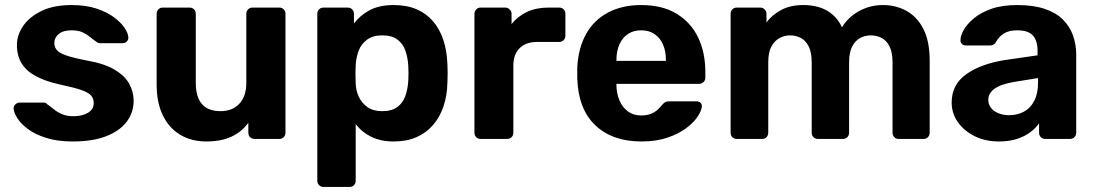

<svg xmlns="http://www.w3.org/2000/svg" viewBox="-20 -550 4338 760"><path d="M268 10Q206 10 161.5 -4.5Q117 -19 89.5 -40Q62 -61 48.5 -82.5Q35 -104 34 -119Q33 -130 41 -137Q49 -144 57 -144H154Q157 -144 160 -143Q163 -142 166 -138Q179 -129 193 -117.5Q207 -106 225.5 -98Q244 -90 272 -90Q305 -90 328 -103.5Q351 -117 351 -142Q351 -160 340.5 -172Q330 -184 301 -194Q272 -204 215 -216Q161 -228 123 -248Q85 -268 66 -298.5Q47 -329 47 -372Q47 -411 71.5 -447Q96 -483 144 -506.5Q192 -530 264 -530Q319 -530 360.5 -516.5Q402 -503 430 -482.5Q458 -462 472.5 -440.5Q487 -419 488 -403Q489 -393 482 -386Q475 -379 466 -379H377Q372 -379 368 -380.5Q364 -382 361 -385Q349 -393 336.5 -403.5Q324 -414 307 -422Q290 -430 263 -430Q230 -430 212.5 -415.5Q195 -401 195 -379Q195 -365 204 -353Q213 -341 241 -331Q269 -321 326 -310Q394 -298 434 -274Q474 -250 491.5 -218.5Q509 -187 509 -151Q509 -104 481 -67.5Q453 -31 399.5 -10.5Q346 10 268 10Z M796 10Q738 10 693.5 -16.5Q649 -43 624.5 -93.5Q600 -144 600 -216V-495Q600 -506 607 -513Q614 -520 624 -520H730Q741 -520 748 -513Q755 -506 755 -495V-222Q755 -110 853 -110Q900 -110 927.5 -139.5Q955 -169 955 -222V-495Q955 -506 962 -513Q969 -520 980 -520H1086Q1096 -520 1103 -513Q1110 -506 1110 -495V-25Q1110 -14 1103 -7Q1096 0 1086 0H988Q977 0 970 -7Q963 -14 963 -25V-64Q937 -28 896 -9Q855 10 796 10Z M1261 190Q1250 190 1243 183Q1236 176 1236 165V-495Q1236 -506 1243 -513Q1250 -520 1261 -520H1356Q1367 -520 1374 -513Q1381 -506 1381 -495V-457Q1405 -489 1443 -509.5Q1481 -530 1538 -530Q1590 -530 1628.5 -513.5Q1667 -497 1693.5 -466.5Q1720 -436 1734.5 -393Q1749 -350 1751 -296Q1752 -277 1752 -260Q1752 -243 1751 -223Q1750 -172 1735.5 -129Q1721 -86 1694 -55Q1667 -24 1628.5 -7Q1590 10 1538 10Q1487 10 1449.5 -8.5Q1412 -27 1388 -59V165Q1388 176 1381 183Q1374 190 1364 190ZM1493 -110Q1531 -110 1553 -126.5Q1575 -143 1584.5 -170Q1594 -197 1596 -229Q1598 -260 1596 -291Q1594 -323 1584.5 -350Q1575 -377 1553 -393.5Q1531 -410 1493 -410Q1456 -410 1433 -393Q1410 -376 1400 -350Q1390 -324 1388 -294Q1387 -276 1387 -257Q1387 -238 1388 -219Q1389 -191 1400.5 -166.5Q1412 -142 1434.5 -126Q1457 -110 1493 -110Z M1882 0Q1872 0 1865 -7Q1858 -14 1858 -25V-495Q1858 -505 1865 -512.5Q1872 -520 1882 -520H1980Q1990 -520 1997.5 -512.5Q2005 -505 2005 -495V-455Q2030 -486 2066.5 -503Q2103 -520 2151 -520H2194Q2204 -520 2211 -513Q2218 -506 2218 -495V-409Q2218 -398 2211 -391Q2204 -384 2194 -384H2106Q2062 -384 2037 -359.5Q2012 -335 2012 -290V-25Q2012 -14 2005 -7Q1998 0 1987 0Z M2519 10Q2404 10 2336.5 -54Q2269 -118 2265 -240Q2265 -248 2265 -261.5Q2265 -275 2265 -283Q2269 -360 2300 -415.5Q2331 -471 2387 -500.5Q2443 -530 2518 -530Q2602 -530 2658.5 -495.5Q2715 -461 2743.5 -401.5Q2772 -342 2772 -265V-242Q2772 -232 2764.5 -225Q2757 -218 2747 -218H2420Q2420 -217 2420 -214.5Q2420 -212 2420 -210Q2421 -178 2432.5 -151.5Q2444 -125 2465.5 -109Q2487 -93 2517 -93Q2542 -93 2558 -100Q2574 -107 2584.5 -117Q2595 -127 2600 -134Q2609 -144 2614.5 -146.5Q2620 -149 2632 -149H2736Q2746 -149 2752.5 -143.5Q2759 -138 2758 -128Q2757 -112 2741.5 -88.5Q2726 -65 2696 -42.5Q2666 -20 2621.5 -5Q2577 10 2519 10ZM2420 -309H2616V-311Q2616 -347 2604.5 -373.5Q2593 -400 2571 -415Q2549 -430 2518 -430Q2487 -430 2465 -415Q2443 -400 2431.5 -373.5Q2420 -347 2420 -311Z M2896 0Q2886 0 2879 -7Q2872 -14 2872 -25V-495Q2872 -506 2879 -513Q2886 -520 2896 -520H2989Q2999 -520 3006.5 -513Q3014 -506 3014 -495V-461Q3034 -489 3069.5 -509Q3105 -529 3154 -530Q3270 -532 3313 -442Q3336 -481 3379.5 -505.5Q3423 -530 3475 -530Q3527 -530 3569 -506.5Q3611 -483 3635.5 -434.5Q3660 -386 3660 -310V-25Q3660 -14 3653 -7Q3646 0 3636 0H3537Q3527 0 3520 -7Q3513 -14 3513 -25V-302Q3513 -343 3501 -366.5Q3489 -390 3469.5 -400Q3450 -410 3426 -410Q3405 -410 3385.5 -400Q3366 -390 3353.5 -366.5Q3341 -343 3341 -302V-25Q3341 -14 3334 -7Q3327 0 3316 0H3218Q3207 0 3200 -7Q3193 -14 3193 -25V-302Q3193 -343 3181 -366.5Q3169 -390 3149.5 -400Q3130 -410 3107 -410Q3086 -410 3066 -399.5Q3046 -389 3033.5 -366Q3021 -343 3021 -303V-25Q3021 -14 3014 -7Q3007 0 2997 0Z M3934 10Q3881 10 3839 -10.5Q3797 -31 3772 -66Q3747 -101 3747 -144Q3747 -215 3804.5 -256Q3862 -297 3956 -312L4087 -331V-349Q4087 -388 4069 -409Q4051 -430 4006 -430Q3973 -430 3953 -417Q3933 -404 3922 -383Q3914 -370 3899 -370H3804Q3793 -370 3787 -376.5Q3781 -383 3782 -392Q3782 -409 3795 -432Q3808 -455 3835 -477.5Q3862 -500 3904 -515Q3946 -530 4007 -530Q4070 -530 4115 -515Q4160 -500 4187 -473Q4214 -446 4227 -410.5Q4240 -375 4240 -334V-25Q4240 -14 4233 -7Q4226 0 4215 0H4117Q4107 0 4100 -7Q4093 -14 4093 -25V-62Q4080 -43 4058 -26.5Q4036 -10 4005.5 0Q3975 10 3934 10ZM3974 -94Q4007 -94 4033 -108Q4059 -122 4074 -151Q4089 -180 4089 -224V-241L3996 -226Q3942 -217 3917 -199Q3892 -181 3892 -155Q3892 -136 3903.5 -122Q3915 -108 3934 -101Q3953 -94 3974 -94Z"/></svg>

Font: Rubik SemiBold
Style: Regular
Weight: 600
Designer: Hubert and Fischer
Foundry: Hubert and Fischer
Version: Version 2.300;gftools[0.9.30]